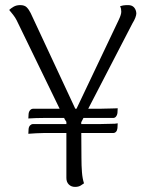

<svg xmlns="http://www.w3.org/2000/svg" viewBox="-20 -722 572 752"><path d="M91 -258 92 -276Q93 -285 98 -290.5Q103 -296 109 -296H357Q360 -296 368.5 -296Q377 -296 388 -296.5Q399 -297 410.5 -297Q422 -297 430 -297.5Q438 -298 441 -298L440 -279Q439 -271 434.5 -265.5Q430 -260 423 -260H151Q141 -260 121 -259.5Q101 -259 91 -258ZM91 -198 92 -217Q93 -226 98 -231Q103 -236 109 -236H357Q360 -236 368.5 -236Q377 -236 388 -236.5Q399 -237 410.5 -237Q422 -237 430 -237.5Q438 -238 441 -239L440 -220Q439 -211 434.5 -206Q430 -201 423 -201H151Q141 -201 121 -200Q101 -199 91 -198ZM268 -228Q258 -229 252 -232.5Q246 -236 241.5 -242.5Q237 -249 234 -254L45 -643Q40 -653 31.5 -664Q23 -675 16 -683Q22 -689 33 -695.5Q44 -702 59 -702Q76 -702 84.5 -693.5Q93 -685 100 -671L288 -268L262 -259L445 -644Q455 -665 455 -676Q455 -682 454 -687.5Q453 -693 450 -697Q457 -700 464 -701Q471 -702 482 -702Q497 -702 505 -693Q513 -684 514 -670Q514 -663 510 -652.5Q506 -642 499 -631L296 -239ZM298 -265 299 -103Q299 -73 301 -47.5Q303 -22 309 -4Q304 0 295.5 5Q287 10 274 10Q259 10 249.5 0.5Q240 -9 240 -25V-259Z"/></svg>

Font: Arima Thin Light
Style: Regular
Weight: 300
Version: Version 1.100